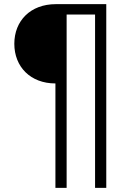

<svg xmlns="http://www.w3.org/2000/svg" viewBox="-20 -725 624 925"><path d="M247 -323V180H301V-655H438V180H492V-705H249C127 -705 49 -625 49 -514C49 -403 127 -323 247 -323Z"/></svg>

Font: Poppy and Pepper Light
Style: Regular
Weight: 300
Designer: Thy Ha
Foundry: Thy Ha
Version: Version 0.001;Glyphs 3.2 (3227)